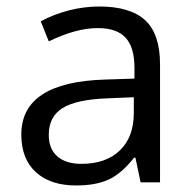

<svg xmlns="http://www.w3.org/2000/svg" viewBox="-20 -564 596 594"><path d="M415 0 398.9 -76.2H395Q355 -25.9 315.2 -8.1Q275.4 9.8 215.8 9.8Q136.2 9.8 91.1 -31.2Q45.9 -72.3 45.9 -147.9Q45.9 -310.1 305.2 -317.9L396 -320.8V-354Q396 -417 368.9 -447Q341.8 -477.1 282.2 -477.1Q215.3 -477.1 130.9 -436L106 -498Q145.5 -519.5 192.6 -531.7Q239.7 -543.9 287.1 -543.9Q382.8 -543.9 429 -501.5Q475.1 -459 475.1 -365.2V0ZM231.9 -57.1Q307.6 -57.1 350.8 -98.6Q394 -140.1 394 -214.8V-263.2L313 -259.8Q216.3 -256.3 173.6 -229.7Q130.9 -203.1 130.9 -147Q130.9 -103 157.5 -80.1Q184.1 -57.1 231.9 -57.1Z"/></svg>

Font: f0_4961  
Style: Regular
Weight: 400
Foundry: Ascender Corporation
Version: Version 1.10